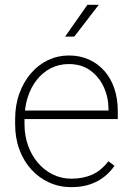

<svg xmlns="http://www.w3.org/2000/svg" viewBox="-20 -769 549 799"><path d="M276.9 9.8Q227.1 9.8 184.6 -9.5Q142.1 -28.8 110.4 -63.7Q78.6 -98.6 60.8 -146.5Q43 -194.3 43 -251.5V-272.9Q43 -332 60.8 -380.6Q78.6 -429.2 109.4 -464.6Q140.1 -500 180.4 -519Q220.7 -538.1 266.6 -538.1Q313 -538.1 350.6 -521Q388.2 -503.9 415 -473.1Q441.9 -442.4 456.1 -399.9Q470.2 -357.4 470.2 -306.2V-273.4H67.4V-309.1H431.6V-315.4Q431.2 -365.2 411.4 -407.7Q391.6 -450.2 355 -476.3Q318.4 -502.4 266.6 -502.4Q225.1 -502.4 191.2 -484.9Q157.2 -467.3 132.8 -436.3Q108.4 -405.3 95.2 -363.5Q82 -321.8 82 -272.9V-251.5Q82 -204.6 96.7 -163.6Q111.3 -122.6 137.7 -91.6Q164.1 -60.5 199.7 -43Q235.4 -25.4 277.8 -25.4Q323.7 -25.4 361.8 -41.5Q399.9 -57.6 431.2 -98.1L456.5 -79.1Q439 -53.7 414.1 -33.7Q389.2 -13.7 355.2 -2Q321.3 9.8 276.9 9.8ZM251 -616.7 343.8 -749H391.1L289.1 -616.7Z"/></svg>

Font: Roboto ExtraLight
Style: Regular
Weight: 250
Designer: Christian Robertson
Foundry: Google
Version: Version 3.009; 2024